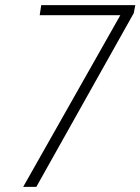

<svg xmlns="http://www.w3.org/2000/svg" viewBox="-20 -725 545 745"><path d="M70 0 465 -698 466 -666H134L140 -705H505L499 -674L121 0Z"/></svg>

Font: Nunito Sans 10pt Condensed ExtraLight
Style: Italic
Weight: 250
Width: 3
Italic angle: -9°
Designer: Vernon Adams
Foundry: Vernon Adams
Version: Version 3.101;gftools[0.9.27]